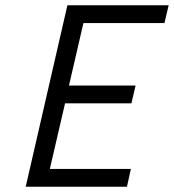

<svg xmlns="http://www.w3.org/2000/svg" viewBox="-20 -712 663 732"><path d="M78 0 237 -692H623L607 -624H298L243 -386H497L481 -318H228L170 -68H479L464 0Z"/></svg>

Font: TitilliumWebItalic
Style: Italic
Weight: 400
Italic angle: -13°
Version: Version 1.001;PS 57.000;hotconv 1.0.70;makeotf.lib2.5.55311